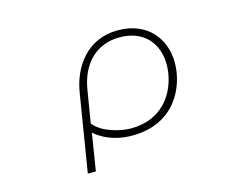

<svg xmlns="http://www.w3.org/2000/svg" viewBox="-87 -646 1173 899"><g transform="rotate(-15 500.0 -197.0)"><path d="M297 -265 236 109H275L304 -72C326 -51 385 -9 484 -9C692 -9 764 -172 764 -288C764 -402 690 -503 544 -503C400 -503 317 -393 297 -265ZM310 -114 335 -266C355 -398 436 -469 544 -469C664 -469 725 -389 725 -290C725 -186 662 -43 486 -43C441 -43 350 -62 310 -114Z"/></g></svg>

Font: LINE Seed JP_OTF Thin
Style: Regular
Weight: 250
Designer: LY Corporation & Fontrix & Fontworks
Version: Version 1.007